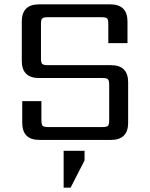

<svg xmlns="http://www.w3.org/2000/svg" viewBox="-20 -642 688 881"><path d="M481 -90V-253Q481 -272 475.5 -278Q470 -284 450 -284H159Q80 -284 80 -363V-543Q80 -622 159 -622H486Q565 -622 565 -543V-444H477V-532Q477 -552 471.5 -557.5Q466 -563 446 -563H199Q180 -563 174 -557.5Q168 -552 168 -532V-374Q168 -354 174 -348.5Q180 -343 199 -343H489Q568 -343 568 -264V-79Q568 0 489 0H161Q82 0 82 -79V-178H170V-90Q170 -70 176 -64.5Q182 -59 201 -59H450Q470 -59 475.5 -64.5Q481 -70 481 -90ZM272 219V50H368V94L304 219Z"/></svg>

Font: Sarpanch
Style: Regular
Weight: 400
Designer: Manushi Parikh (Devanagari and Latin), Jyotish Sonowal (Devanagari)
Foundry: Indian Type Foundry
Version: Version 2.004;PS 1.0;hotconv 1.0.78;makeotf.lib2.5.61930; tt